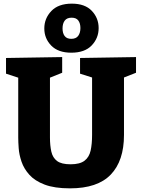

<svg xmlns="http://www.w3.org/2000/svg" viewBox="-20 -1020 779 1053"><path d="M419 -702 726 -707V-621L660 -595V-280Q660 -138 587.5 -62.5Q515 13 364 13Q279 13 225 -7.5Q171 -28 141 -61.5Q111 -95 98 -133.5Q85 -172 82.5 -207Q80 -242 80 -266V-594L13 -616V-702L321 -707V-621L254 -594V-266Q254 -222 261.5 -188.5Q269 -155 293 -137Q317 -119 367 -119Q418 -119 443.5 -138.5Q469 -158 477 -194Q485 -230 485 -280V-595L419 -616ZM371 -731Q299 -731 261 -770Q223 -809 223 -864Q223 -919 261.5 -959.5Q300 -1000 374 -1000Q446 -1000 483.5 -960.5Q521 -921 521 -866Q521 -811 483 -771Q445 -731 371 -731ZM371 -807Q397 -807 409 -823.5Q421 -840 421 -866Q421 -892 409.5 -907.5Q398 -923 373 -923Q347 -923 335 -907Q323 -891 323 -864Q323 -838 334.5 -822.5Q346 -807 371 -807Z"/></svg>

Font: Bitter ExtraBold
Style: Regular
Weight: 800
Designer: Sol Matas, and Bitter project Authors
Foundry: Sol Matas
Version: Version 2.001